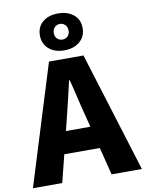

<svg xmlns="http://www.w3.org/2000/svg" viewBox="-115 -1099 890 1173"><g transform="rotate(-10 330.0 -512.5)"><path d="M-8 0 223 -745H437L668 0H480L387 -372Q372 -428 357.5 -491Q343 -554 328 -611H324Q311 -553 296 -490.5Q281 -428 267 -372L174 0ZM149 -171V-309H509V-171ZM328 -796Q269 -796 232.5 -827.5Q196 -859 196 -911Q196 -964 232.5 -994.5Q269 -1025 328 -1025Q387 -1025 424 -994.5Q461 -964 461 -911Q461 -859 424 -827.5Q387 -796 328 -796ZM328 -863Q347 -863 360.5 -876Q374 -889 374 -911Q374 -933 360.5 -946.5Q347 -960 328 -960Q309 -960 295.5 -946.5Q282 -933 282 -911Q282 -889 295.5 -876Q309 -863 328 -863Z"/></g></svg>

Font: Noto Sans TC Thin Black
Style: Regular
Weight: 900
Version: Version 2.004-H2;hotconv 1.0.118;makeotfexe 2.5.65603